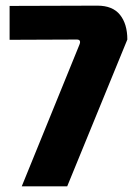

<svg xmlns="http://www.w3.org/2000/svg" viewBox="-20 -657 483 680"><path d="M218 3H57L261 -498Q269 -517 252 -517L14 -516V-636L325 -637Q379 -637 405 -604.5Q431 -572 431 -517Z"/></svg>

Font: Gemunu Libre ExtraBold
Style: Regular
Weight: 800
Designer: Puspanada Ekanayake, Sola Matas, Pathum Egodawatta, Kosala Senevirathne
Foundry: mooniak
Version: Version 1.100